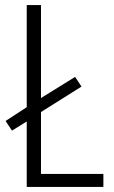

<svg xmlns="http://www.w3.org/2000/svg" viewBox="-20 -734 447 754"><path d="M85 0V-257L27 -221L2 -259L85 -313V-714H141V-349L275 -432L300 -394L141 -294V-51H386V0Z"/></svg>

Font: Noto Sans Telugu Condensed Light
Style: Regular
Weight: 300
Width: 3
Designer: Jelle Bosma - Monotype Design Team
Foundry: Monotype Imaging Inc.
Version: Version 2.005; ttfautohint (v1.8.4.7-5d5b)